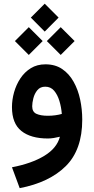

<svg xmlns="http://www.w3.org/2000/svg" viewBox="-20 -734 499 1019"><path d="M217.3 -714.4 291 -640.6 217.3 -566.4 143.6 -640.6ZM302.2 -589.8 376 -516.1 302.2 -442.4 228.5 -516.1ZM132.8 -589.8 206.5 -516.1 132.8 -442.4 59.1 -516.1ZM416.5 -99.1Q416.5 61 329.1 147.7Q241.7 234.4 84.5 264.6L43.5 153.8Q147.9 133.8 215.1 93Q282.2 52.2 297.9 -8.3Q282.7 -4.4 265.6 -1.7Q248.5 1 234.4 1Q143.6 1 93.5 -38.8Q43.5 -78.6 43.5 -165.5Q43.5 -204.6 54.7 -244.4Q65.9 -284.2 88.1 -317.9Q110.4 -351.6 143.6 -372.1Q176.8 -392.6 221.2 -392.6Q273.4 -392.6 310.3 -367.4Q347.2 -342.3 370.8 -299.8Q394.5 -257.3 405.5 -205.3Q416.5 -153.3 416.5 -99.1ZM233.9 -119.6Q254.9 -119.6 273.9 -122.3Q293 -125 308.1 -129.4Q305.2 -165.5 295.2 -198.5Q285.2 -231.4 267.1 -252.7Q249 -273.9 220.2 -273.9Q193.4 -273.9 178.2 -255.4Q163.1 -236.8 157 -212.4Q150.9 -188 150.9 -169.9Q150.9 -140.1 173.3 -129.9Q195.8 -119.6 233.9 -119.6Z"/></svg>

Font: Vazirmatn FD SemiBold
Style: Regular
Weight: 600
Designer: Saber Rastikerdar
Foundry: Saber Rastikerdar
Version: Version 33.001